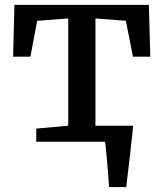

<svg xmlns="http://www.w3.org/2000/svg" viewBox="-20 -575 663 779"><path d="M256.8 -64.9V-500L130.9 -490.7L103.5 -345.2H33.2L38.6 -555.2H584L589.8 -345.2H519.5L490.7 -490.7L367.2 -500V-64.9H520Q520 -55.7 508.5 44.9Q497.1 145.5 492.2 184.1H422.4Q421.4 161.1 414.8 83.3Q408.2 5.4 405.8 0H127V-53.2Z"/></svg>

Font: Merriweather
Style: Regular
Weight: 400
Designer: Eben Sorkin
Foundry: Eben Sorkin
Version: Version 1.584; ttfautohint (v1.6)